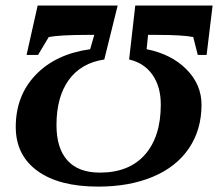

<svg xmlns="http://www.w3.org/2000/svg" viewBox="-20 -675 797 702"><path d="M345.2 -43.9Q452.1 -43.9 510 -109.6Q567.9 -175.3 567.9 -292.5Q567.9 -357.9 537.6 -401.4Q507.3 -444.8 452.1 -457.5L474.6 -654.8H757.3L735.4 -474.1H703.1L686.5 -539.6Q647.5 -547.4 554.2 -547.4H521.5L516.1 -495.1Q606.4 -477.1 661.6 -421.6Q716.8 -366.2 716.8 -292Q716.8 -200.7 670.7 -132.6Q624.5 -64.5 538.6 -28.6Q452.6 7.3 339.4 7.3Q195.8 7.3 116.7 -50.3Q37.6 -107.9 37.6 -210.9Q37.6 -325.2 110.6 -401.4Q183.6 -477.5 309.6 -495.1L324.7 -547.4H298.3Q199.7 -547.4 158.2 -539.6L119.1 -474.1H77.1L117.7 -654.8H410.2L361.3 -457.5Q276.4 -444.8 231.4 -382.6Q186.5 -320.3 186.5 -217.8Q186.5 -132.8 226.6 -88.4Q266.6 -43.9 345.2 -43.9Z"/></svg>

Font: Tinos
Style: Bold Italic
Weight: 700
Italic angle: -16.333°
Designer: Steve Matteson
Foundry: Monotype Imaging Inc.
Version: Version 1.23